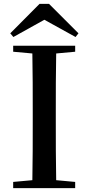

<svg xmlns="http://www.w3.org/2000/svg" viewBox="-20 -971 457 991"><path d="M233 -951H184L33 -799L49 -780L209 -869L370 -780L385 -799ZM48 -704 147 -695C149 -595 149 -495 149 -393V-342C149 -241 149 -140 147 -41L48 -32V0H368V-32L270 -41C268 -141 268 -242 268 -343V-393C268 -494 268 -596 270 -695L368 -704V-735H48Z"/></svg>

Font: GenKiMin2 TW SB
Style: Regular
Weight: 600
Version: Version 2.100;PS 2.1;hotconv 16.6.51;makeotf.lib2.5.65220 DE